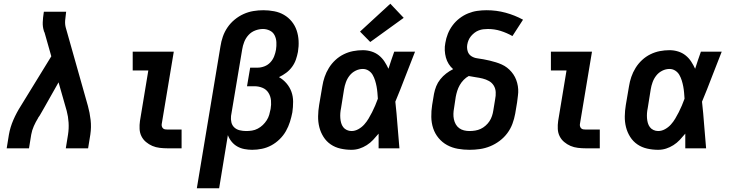

<svg xmlns="http://www.w3.org/2000/svg" viewBox="-20 -798 3940 1033"><path d="M16 0 28 -74Q35 -114 52 -153Q69 -192 92 -228L256 -495L220 -622Q219 -624 218 -626.5Q217 -629 216 -631V-632Q209 -654 210 -678.5Q211 -703 215 -728L216 -735H336L335 -728Q332 -708 330.5 -687.5Q329 -667 334 -649L453 -228Q463 -192 467.5 -153Q472 -114 466 -74L454 0H334L346 -74Q351 -106 349 -138.5Q347 -171 339 -201L295 -355L217 -217L194 -177Q192 -174 189.5 -170.5Q187 -167 185 -164V-163Q172 -142 162 -119.5Q152 -97 148 -74L136 0Z M882 0Q861 0 839.5 -2.5Q818 -5 799.5 -13Q781 -21 765.5 -34Q750 -47 741 -65Q732 -83 731 -104.5Q730 -126 733 -147L778 -419H694V-520H915L850 -130Q849 -124 851 -117.5Q853 -111 857.5 -107Q862 -103 868.5 -102Q875 -101 882 -101H957V0Z M1039 215 1166 -548Q1170 -575 1179 -601Q1188 -627 1204 -650.5Q1220 -674 1242.5 -692.5Q1265 -711 1290.5 -722.5Q1316 -734 1343 -738.5Q1370 -743 1397 -743Q1426 -743 1455 -737.5Q1484 -732 1508 -718Q1532 -704 1549.5 -682.5Q1567 -661 1576 -634.5Q1585 -608 1586.5 -578.5Q1588 -549 1583 -519Q1579 -498 1572 -477.5Q1565 -457 1551.5 -438.5Q1538 -420 1520 -406.5Q1502 -393 1481 -383Q1504 -370 1521.5 -349.5Q1539 -329 1548 -304Q1557 -279 1557 -250.5Q1557 -222 1553 -194Q1548 -168 1540 -142.5Q1532 -117 1518.5 -93Q1505 -69 1484.5 -49Q1464 -29 1440 -16Q1416 -3 1389.5 2.5Q1363 8 1337 8Q1316 8 1295 4Q1274 0 1256.5 -10Q1239 -20 1226 -36Q1213 -52 1206 -71L1159 215ZM1305 -93Q1320 -93 1336 -95.5Q1352 -98 1367 -106Q1382 -114 1394 -125.5Q1406 -137 1415 -151Q1424 -165 1428.5 -180.5Q1433 -196 1436 -212Q1440 -235 1438 -257.5Q1436 -280 1424.5 -298.5Q1413 -317 1392.5 -325.5Q1372 -334 1349 -334H1309L1326 -434H1366Q1384 -434 1402.5 -441Q1421 -448 1434.5 -462.5Q1448 -477 1455 -495Q1462 -513 1465 -531Q1468 -551 1467 -571Q1466 -591 1457.5 -608Q1449 -625 1431.5 -633.5Q1414 -642 1395 -642Q1374 -642 1353 -634Q1332 -626 1317 -609.5Q1302 -593 1294 -572.5Q1286 -552 1283 -532L1223 -174Q1221 -156 1225 -139.5Q1229 -123 1241 -112Q1253 -101 1270 -97Q1287 -93 1305 -93Z M1871 8Q1841 8 1812 1.5Q1783 -5 1759.5 -21Q1736 -37 1720.5 -61.5Q1705 -86 1698 -114Q1691 -142 1691.5 -172.5Q1692 -203 1697 -233L1714 -333Q1718 -359 1726.5 -384Q1735 -409 1749.5 -432.5Q1764 -456 1784.5 -475Q1805 -494 1829.5 -506Q1854 -518 1880 -523Q1906 -528 1932 -528Q1956 -528 1978.5 -521Q2001 -514 2018.5 -500Q2036 -486 2048.5 -467Q2061 -448 2070 -428Q2077 -451 2085 -474Q2093 -497 2101 -520H2213Q2186 -453 2160.5 -385.5Q2135 -318 2107 -251Q2114 -188 2118.5 -125.5Q2123 -63 2129 0H2017Q2017 -20 2017 -40Q2017 -60 2017 -79Q2003 -62 1987.5 -45.5Q1972 -29 1953 -17Q1934 -5 1913.5 1.5Q1893 8 1871 8ZM1871 -93Q1890 -93 1908 -103Q1926 -113 1939.5 -128Q1953 -143 1963 -160Q1973 -177 1982 -194.5Q1991 -212 1998.5 -230Q2006 -248 2013 -267Q2012 -283 2010.5 -300Q2009 -317 2006 -333Q2003 -349 1998 -365Q1993 -381 1985 -395Q1977 -409 1963 -418Q1949 -427 1932 -427Q1912 -427 1893 -417.5Q1874 -408 1861 -391.5Q1848 -375 1841 -355.5Q1834 -336 1831 -317L1815 -217Q1812 -203 1811 -189.5Q1810 -176 1811 -162.5Q1812 -149 1815.5 -136.5Q1819 -124 1826.5 -114Q1834 -104 1846 -98.5Q1858 -93 1871 -93ZM1972 -572 1917 -628 2080 -778 2152 -702Z M2506 8Q2474 8 2443 2.5Q2412 -3 2385.5 -17.5Q2359 -32 2339.5 -55.5Q2320 -79 2310.5 -108Q2301 -137 2300.5 -169Q2300 -201 2305 -233L2315 -293Q2319 -314 2327 -334Q2335 -354 2349 -371.5Q2363 -389 2380.5 -402.5Q2398 -416 2418 -426Q2404 -438 2394 -454Q2384 -470 2379 -488.5Q2374 -507 2373 -527Q2372 -547 2376 -567Q2380 -592 2389.5 -616Q2399 -640 2415 -661.5Q2431 -683 2452.5 -699.5Q2474 -716 2498.5 -726Q2523 -736 2548 -739.5Q2573 -743 2598 -743Q2651 -743 2700.5 -729.5Q2750 -716 2794 -692L2737 -604Q2707 -621 2674 -631.5Q2641 -642 2605 -642Q2592 -642 2580 -640.5Q2568 -639 2556 -634.5Q2544 -630 2533.5 -622Q2523 -614 2514.5 -604Q2506 -594 2501 -582Q2496 -570 2494 -558Q2491 -540 2496 -523Q2501 -506 2515 -496.5Q2529 -487 2546.5 -484.5Q2564 -482 2581 -479Q2598 -476 2614.5 -472Q2631 -468 2647.5 -463Q2664 -458 2679.5 -451Q2695 -444 2708 -434Q2721 -424 2732 -411Q2743 -398 2750.5 -383.5Q2758 -369 2762.5 -352Q2767 -335 2768 -318Q2769 -301 2766.5 -283Q2764 -265 2762 -247L2752 -187Q2747 -159 2737 -132Q2727 -105 2709.5 -81.5Q2692 -58 2668 -40Q2644 -22 2617 -11Q2590 0 2562 4Q2534 8 2506 8ZM2506 -93Q2521 -93 2536.5 -95.5Q2552 -98 2566 -104.5Q2580 -111 2592.5 -122Q2605 -133 2613.5 -146Q2622 -159 2627 -174Q2632 -189 2634 -203L2644 -264Q2648 -283 2647 -302.5Q2646 -322 2636.5 -337.5Q2627 -353 2611 -362Q2595 -371 2576.5 -375.5Q2558 -380 2539.5 -382.5Q2521 -385 2502 -389Q2487 -381 2474.5 -368Q2462 -355 2453.5 -340Q2445 -325 2440 -309Q2435 -293 2432 -277L2423 -217Q2420 -201 2419.5 -186Q2419 -171 2422 -156.5Q2425 -142 2432 -129.5Q2439 -117 2450.5 -108.5Q2462 -100 2476.5 -96.5Q2491 -93 2506 -93Z M3132 0Q3111 0 3089.5 -2.5Q3068 -5 3049.5 -13Q3031 -21 3015.5 -34Q3000 -47 2991 -65Q2982 -83 2981 -104.5Q2980 -126 2983 -147L3028 -419H2944V-520H3165L3100 -130Q3099 -124 3101 -117.5Q3103 -111 3107.5 -107Q3112 -103 3118.5 -102Q3125 -101 3132 -101H3207V0Z M3521 8Q3491 8 3462 1.5Q3433 -5 3409.5 -21Q3386 -37 3370.5 -61.5Q3355 -86 3348 -114Q3341 -142 3341.5 -172.5Q3342 -203 3347 -233L3364 -333Q3368 -359 3376.5 -384Q3385 -409 3399.5 -432.5Q3414 -456 3434.5 -475Q3455 -494 3479.5 -506Q3504 -518 3530 -523Q3556 -528 3582 -528Q3606 -528 3628.5 -521Q3651 -514 3668.5 -500Q3686 -486 3698.5 -467Q3711 -448 3720 -428Q3727 -451 3735 -474Q3743 -497 3751 -520H3863Q3836 -453 3810.5 -385.5Q3785 -318 3757 -251Q3764 -188 3768.5 -125.5Q3773 -63 3779 0H3667Q3667 -20 3667 -40Q3667 -60 3667 -79Q3653 -62 3637.5 -45.5Q3622 -29 3603 -17Q3584 -5 3563.5 1.5Q3543 8 3521 8ZM3521 -93Q3540 -93 3558 -103Q3576 -113 3589.5 -128Q3603 -143 3613 -160Q3623 -177 3632 -194.5Q3641 -212 3648.5 -230Q3656 -248 3663 -267Q3662 -283 3660.5 -300Q3659 -317 3656 -333Q3653 -349 3648 -365Q3643 -381 3635 -395Q3627 -409 3613 -418Q3599 -427 3582 -427Q3562 -427 3543 -417.5Q3524 -408 3511 -391.5Q3498 -375 3491 -355.5Q3484 -336 3481 -317L3465 -217Q3462 -203 3461 -189.5Q3460 -176 3461 -162.5Q3462 -149 3465.5 -136.5Q3469 -124 3476.5 -114Q3484 -104 3496 -98.5Q3508 -93 3521 -93Z"/></svg>

Font: Zed Sans Extended
Style: Bold Italic
Weight: 700
Width: 7
Italic angle: -9°
Designer: Belleve Invis
Foundry: Belleve Invis
Version: Version 1.0.0; ttfautohint (v1.8.4)